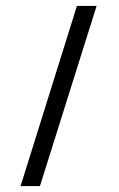

<svg xmlns="http://www.w3.org/2000/svg" viewBox="-20 -579 399 644"><path d="M114 45H49L238 -559H304Z"/></svg>

Font: Ekushey Mukto
Style: Regular
Weight: 400
Designer: Al Mamun Sumon
Foundry: Al Mamun Sumon
Version: Version 1.0